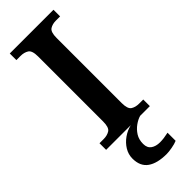

<svg xmlns="http://www.w3.org/2000/svg" viewBox="-309 -740 1006 1006"><g transform="rotate(-45 194.0 -237.0)"><path d="M32 0V-49H63Q89 -49 107.5 -60.5Q126 -72 126 -116V-598Q126 -642 107.5 -653.5Q89 -665 63 -665H32V-714H356V-665H325Q299 -665 281 -653.5Q263 -642 263 -598V-116Q263 -72 281 -60.5Q299 -49 325 -49H356V0ZM241 240Q172 240 134.5 213.5Q97 187 97 130Q97 99 113.5 72Q130 45 157 26Q184 7 215 0H284Q263 6 241.5 21.5Q220 37 205.5 60Q191 83 191 115Q191 145 210.5 158.5Q230 172 260 172Q274 172 289.5 170Q305 168 323 164V224Q307 231 282 235.5Q257 240 241 240Z"/></g></svg>

Font: Noto Serif Vithkuqi SemiBold
Style: Regular
Weight: 600
Version: Version 1.005